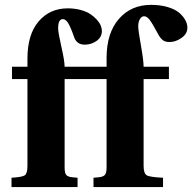

<svg xmlns="http://www.w3.org/2000/svg" viewBox="-20 -762 783 782"><path d="M26.9 0V-38.1Q70.3 -40.5 81.1 -48.1Q91.8 -55.7 91.8 -86.9V-439.9H28.8V-490.2H91.8V-522.9Q91.8 -622.1 137.5 -675Q183.1 -728 255.9 -728Q283.7 -728 307.6 -721.7Q331.5 -715.3 347.2 -705.1Q362.8 -694.8 374 -682.4Q385.3 -669.9 390.1 -658.2Q395 -646.5 395 -636.2Q395 -610.8 373.5 -595.5Q352.1 -580.1 325.2 -580.1Q293 -580.1 282.2 -609.9Q267.6 -651.9 257.6 -668Q247.6 -684.1 235.8 -684.1Q216.8 -684.1 216.8 -647Q216.8 -629.4 230 -571.5Q243.2 -513.7 243.2 -490.2H414.1V-525.9Q414.1 -627 463.9 -684.6Q513.7 -742.2 595.2 -742.2Q634.3 -742.2 664.3 -732.9Q694.3 -723.6 710.7 -709.2Q727.1 -694.8 735.1 -679.4Q743.2 -664.1 743.2 -648.9Q743.2 -624.5 719.5 -607.7Q695.8 -590.8 669.9 -590.8Q653.3 -590.8 643.3 -598.4Q633.3 -606 625 -621.1Q601.6 -665 590.1 -680.4Q578.6 -695.8 566.9 -695.8Q557.1 -695.8 550 -684.6Q543 -673.3 543 -654.8Q543 -637.7 554 -576.7Q564.9 -515.6 564.9 -490.2H668V-439.9H564.9V-86.9Q564.9 -55.7 577.6 -48.1Q590.3 -40.5 644 -38.1V0H360.8V-38.1L381.8 -40Q399.4 -41.5 406.7 -49.1Q414.1 -56.6 414.1 -80.1V-439.9H243.2V-80.1Q243.2 -56.6 250.2 -49.1Q257.3 -41.5 274.9 -40L295.9 -38.1V0Z"/></svg>

Font: Linguistics Pro
Style: Bold
Weight: 700
Designer: Stefan Peev, Context Ltd
Foundry: Stefan Peev, Context Ltd
Version: Version 001.000